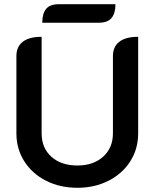

<svg xmlns="http://www.w3.org/2000/svg" viewBox="-20 -884 735 913"><path d="M58 -250V-617Q58 -662 88.5 -685.5Q119 -709 178 -709V-250Q178 -180 224.5 -138.5Q271 -97 348 -97Q424 -97 470.5 -139Q517 -181 517 -250V-617Q517 -662 547.5 -685.5Q578 -709 637 -709V-250Q637 -176 599.5 -117Q562 -58 496 -24.5Q430 9 348 9Q265 9 199 -24.5Q133 -58 95.5 -117Q58 -176 58 -250ZM260 -864H529Q529 -821 510.5 -798.5Q492 -776 450 -776H181Q181 -820 199.5 -842Q218 -864 260 -864Z"/></svg>

Font: K2D SemiBold
Style: Regular
Weight: 600
Designer: Katatrad Aksorn Co.,Ltd.
Foundry: Cadson Demak Co.,Ltd.
Version: Version 1.000; ttfautohint (v1.6)